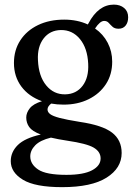

<svg xmlns="http://www.w3.org/2000/svg" viewBox="-20 -546 562 812"><path d="M317.5 -30.5Q413 -16.5 453.8 14.8Q494.5 46 494.5 101Q494.5 165 430.8 205.2Q367 245.5 243 245.5Q128.5 245.5 77 214.2Q25.5 183 25.5 135.5Q25.5 97 55.2 67.5Q85 38 152.5 23Q116 9 103.5 -8.8Q91 -26.5 91 -49Q91 -69 106 -88Q121 -107 157.5 -118Q101.5 -138 70.2 -180.2Q39 -222.5 39 -279.5Q39 -334 65.8 -375.2Q92.5 -416.5 140.5 -439.8Q188.5 -463 251.5 -463Q307 -463 351.5 -442.5L354 -447Q396 -526.5 461.5 -526.5Q488 -526.5 505 -512.2Q522 -498 522 -473Q522 -451 511.2 -437.8Q500.5 -424.5 481.5 -424.5Q465 -424.5 456 -432.8Q447 -441 439.8 -449.2Q432.5 -457.5 420.5 -457.5Q403 -457.5 382 -425.5Q416.5 -401.5 435.5 -365Q454.5 -328.5 454.5 -285Q454.5 -231 428 -190.2Q401.5 -149.5 355 -126.5Q308.5 -103.5 249 -103.5Q221.5 -103.5 196.5 -108Q181 -96 181 -83Q181 -72 192 -63.5Q203 -55 232.2 -47.2Q261.5 -39.5 317.5 -30.5ZM237.5 -419Q191 -418 164.2 -383Q137.5 -348 140.5 -291.5Q143.5 -223.5 175.5 -184.8Q207.5 -146 256 -147Q302.5 -148 329.2 -183Q356 -218 353 -276.5Q350 -342 318.2 -380.8Q286.5 -419.5 237.5 -419ZM108 115.5Q108 148.5 141.5 171Q175 193.5 261 193.5Q333 193.5 369.2 174.2Q405.5 155 405.5 124Q405.5 95.5 376 78.2Q346.5 61 264.5 49Q224.5 43 195.5 36Q150 47 129 68.5Q108 90 108 115.5Z"/></svg>

Font: Fraunces 72pt SuperSoft
Style: Regular
Weight: 400
Version: Version 1.000;[b76b70a41]